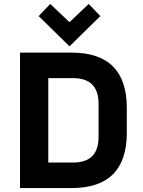

<svg xmlns="http://www.w3.org/2000/svg" viewBox="-20 -958 728 978"><path d="M82 0V-690H344Q626 -690 626 -408V-282Q626 0 344 0ZM226 -130H352Q482 -130 482 -260V-430Q482 -560 352 -560H226ZM177 -876 236 -938 334 -845 432 -938 491 -876 334 -722Z"/></svg>

Font: Oxanium
Style: Bold
Weight: 700
Designer: Severin Meyer
Version: Version 2.000